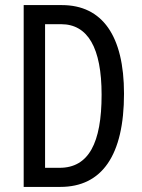

<svg xmlns="http://www.w3.org/2000/svg" viewBox="-20 -734 556 754"><path d="M467 -366C467 -593 382 -714 223 -714H73V0H217C381 0 467 -125 467 -366ZM379 -362C379 -172 328 -75 214 -75H157V-639H220C325 -639 379 -546 379 -362Z"/></svg>

Font: Noto Sans Gujarati ExtraCondensed
Style: Regular
Weight: 400
Width: 2
Designer: Jelle Bosma - Monotype Design Team, Universal Thirst
Foundry: Monotype Imaging Inc.
Version: Version 2.106